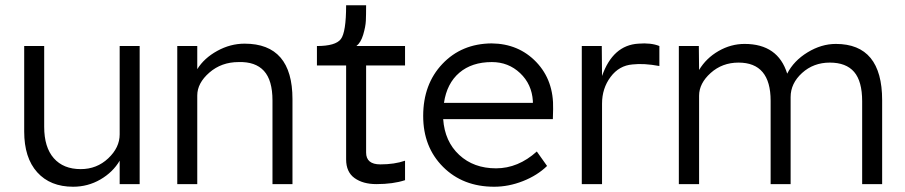

<svg xmlns="http://www.w3.org/2000/svg" viewBox="-20 -700 3439 730"><path d="M258 10Q171 10 121.5 -45Q72 -100 72 -200V-525H148V-218Q148 -140 184.5 -98.5Q221 -57 287 -57Q348 -57 391.5 -98Q435 -139 435 -189V-525H511V0H435V-89Q409 -45 361.5 -17.5Q314 10 258 10Z M654 0V-525H730V-437Q756 -479 806 -506.5Q856 -534 910 -534Q1092 -534 1092 -323V0H1016V-318Q1016 -395 983.5 -430.5Q951 -466 887 -464Q822 -464 776 -424Q730 -384 730 -337V0H692Z M1520 -15Q1475 0 1411 0Q1360 0 1328 -23Q1296 -46 1296 -94V-451H1185V-525Q1256 -525 1276 -551.5Q1296 -578 1296 -680H1372Q1372 -643 1371 -621Q1370 -599 1361 -568.5Q1352 -538 1335 -525H1520V-451H1372V-120Q1372 -75 1426 -75Q1480 -75 1520 -89Z M1859 10Q1740 10 1664.5 -65.5Q1589 -141 1589 -259Q1589 -380 1662 -457Q1735 -534 1849 -535Q1952 -534 2019 -464Q2086 -394 2083 -285L2082 -247H1665Q1671 -162 1726 -111Q1781 -60 1866 -60Q1950 -60 2021 -124L2060 -69Q2023 -33 1968.5 -11.5Q1914 10 1859 10ZM1668 -309H2006V-316Q2002 -380 1957.5 -422Q1913 -464 1850 -464Q1774 -464 1726.5 -423.5Q1679 -383 1668 -309Z M2192 0V-525H2268L2269 -411Q2310 -528 2407 -534Q2455 -538 2487 -525V-449Q2428 -460 2385 -455Q2334 -451 2301.5 -407.5Q2269 -364 2269 -306V0Z M2561 0V-525H2637L2638 -434Q2665 -479 2712 -506Q2759 -533 2811 -533Q2938 -533 2973 -420Q2998 -469 3050.5 -501Q3103 -533 3158 -533Q3334 -533 3334 -319V0H3258V-315Q3258 -391 3227.5 -426.5Q3197 -462 3135 -462Q3073 -462 3029.5 -422.5Q2986 -383 2986 -331V0H2910V-317Q2910 -462 2788 -462Q2726 -462 2682 -422.5Q2638 -383 2638 -336V0Z"/></svg>

Font: Easer Grotesk Light
Style: Regular
Weight: 300
Designer: Boardeaser, Bonnie Shaver-Troup, Thomas Jockin
Foundry: Lexend
Version: Version 1.008;Glyphs 3.1.2 (3151)